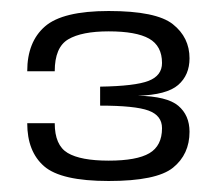

<svg xmlns="http://www.w3.org/2000/svg" viewBox="-20 -701 398 349"><path d="M177.5 -372Q264.5 -372 294.5 -396.2Q324.5 -420.5 324.5 -461.5Q324.5 -491.5 304 -508.8Q283.5 -526 230.5 -527Q283 -528.5 303.8 -546.5Q324.5 -564.5 324.5 -595Q324.5 -633 294.2 -657Q264 -681 177.5 -681Q94 -681 61.8 -653Q29.5 -625 29.5 -571.5H79.5Q79.5 -615 104 -629.5Q128.5 -644 177.5 -644Q227.5 -644 251 -630.8Q274.5 -617.5 274.5 -586.5Q274.5 -563.5 250 -554Q225.5 -544.5 162 -543.5V-509Q225.5 -509 250 -500Q274.5 -491 274.5 -468Q274.5 -436 251.5 -422.5Q228.5 -409 177.5 -409Q126.5 -409 103 -423Q79.5 -437 79.5 -477H29.5Q29.5 -425.5 60.2 -398.8Q91 -372 177.5 -372Z"/></svg>

Font: Anybody UltraCondensed Thin
Style: Regular
Weight: 400
Version: Version 1.111